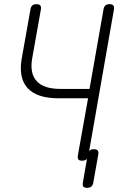

<svg xmlns="http://www.w3.org/2000/svg" viewBox="-20 -760 640 920"><path d="M402 -289H261Q158 -289 113 -337Q68 -385 84 -479L126 -715Q128 -728 135 -734Q142 -740 155 -740Q168 -740 173 -734Q178 -728 176 -715L134 -479Q122 -408 156 -371Q190 -334 269 -334H409L476 -715Q478 -728 485 -734Q492 -740 505 -740Q518 -740 523 -734Q528 -728 526 -715L407 -35Q408 -37 410 -39Q417 -45 430 -45Q443 -45 448 -39Q453 -33 451 -20L427 115Q425 128 417.5 134Q410 140 397 140Q384 140 379.5 134Q375 128 377 115L397 0Q396 2 394 4Q386 10 373 10Q360 10 355.5 4Q351 -2 353 -15Z"/></svg>

Font: Maple Mono Thin
Style: Italic
Weight: 250
Italic angle: -10°
Monospace: yes
Designer: subframe7536
Version: Version 7.000